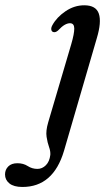

<svg xmlns="http://www.w3.org/2000/svg" viewBox="-150 -478 432 744"><path d="M225 -329.5 98 106.5Q56.5 246.5 -63 246.5Q-96.5 246.5 -113.5 232.8Q-130.5 219 -130.5 198Q-130.5 179.5 -118 167Q-105.5 154.5 -82.5 154.5Q-59.5 154.5 -42.5 165.5Q-25.5 176.5 -5 176.5Q13.5 176.5 27.8 162.2Q42 148 45 122Q46 108 40 91.5Q34 75 30.5 52.2Q27 29.5 36.5 -3L126 -306.5Q138 -347.5 137.8 -367.8Q137.5 -388 121 -388Q111.5 -388 100.2 -381.5Q89 -375 74.5 -359.5Q64.5 -351 56 -354Q50 -356 48.8 -363.2Q47.5 -370.5 53 -380.5Q70 -411.5 104 -434.5Q138 -457.5 176.5 -457.5Q222 -457.5 233 -425Q244 -392.5 225 -329.5Z"/></svg>

Font: Fraunces 72pt S050
Style: Italic
Weight: 400
Italic angle: -16°
Version: Version 1.000; ttfautohint (v1.8.3)